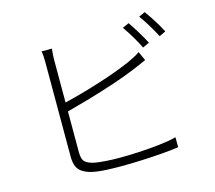

<svg xmlns="http://www.w3.org/2000/svg" viewBox="-113 -945 1225 1093"><g transform="rotate(-15 500.0 -398.5)"><path d="M722.2 -768.1Q740.7 -741.7 764.9 -702.1Q789.1 -662.6 805.2 -630.9L766.1 -612.8Q752 -643.1 728 -683.1Q704.1 -723.1 684.1 -751ZM827.1 -805.2Q840.3 -787.1 856.7 -762.5Q873 -737.8 887.7 -712.9Q902.3 -688 912.1 -668.9L874 -650.9Q856.9 -684.1 834 -722.2Q811 -760.3 790 -788.1ZM263.2 -741.2Q261.7 -726.1 260.3 -710Q258.8 -693.8 258.8 -672.9V-424.8Q316.9 -438.5 388.7 -459.2Q460.4 -480 531.5 -504.2Q602.5 -528.3 659.2 -553.2Q680.2 -563 699.2 -572.8Q718.3 -582.5 734.9 -594.2L758.8 -541Q741.7 -533.7 720.5 -523.9Q699.2 -514.2 678.2 -505.9Q618.2 -481 543 -456.1Q467.8 -431.2 392.8 -409.4Q317.9 -387.7 258.8 -372.1V-130.9Q258.8 -88.9 276.1 -73.7Q293.5 -58.6 331.1 -50.8Q356 -46.4 395.5 -43.7Q435.1 -41 474.1 -41Q526.9 -41 589.6 -44.2Q652.3 -47.4 711.2 -54.2Q770 -61 812 -71.8V-13.2Q771 -6.8 711.9 -2.2Q652.8 2.4 589.4 5.1Q525.9 7.8 472.2 7.8Q430.2 7.8 388.7 6.1Q347.2 4.4 316.9 -1Q263.7 -9.8 235.4 -35.2Q207 -60.5 207 -120.1V-672.9Q207 -691.9 206.1 -709Q205.1 -726.1 202.1 -741.2Z"/></g></svg>

Font: Source Han Sans CN Light
Style: Regular
Weight: 300
Designer: Ryoko NISHIZUKA  (kana, bopomofo & ideographs); Paul D. Hunt (Latin, Greek & Cyrillic); Sandoll Communications , Soo-you
Foundry: Adobe
Version: Version 2.000;hotconv 1.0.107;makeotfexe 2.5.65593